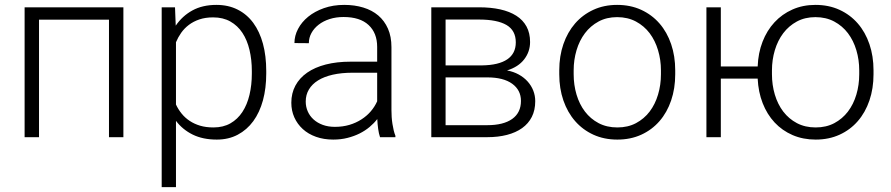

<svg xmlns="http://www.w3.org/2000/svg" viewBox="-20 -558 3624 781"><path d="M481.9 0H423.3V-478H138.7V0H80.1V-528.3H481.9Z M1063 -258.8Q1063 -199.2 1049.6 -149.9Q1036.1 -100.6 1010.3 -65.2Q984.4 -29.8 947 -10Q909.7 9.8 861.8 9.8Q805.2 9.8 763.9 -10.5Q722.7 -30.8 695.8 -66.4V203.1H637.7V-528.3H691.9L694.8 -453.6Q721.7 -493.2 762.7 -515.6Q803.7 -538.1 860.4 -538.1Q908.7 -538.1 946.5 -519Q984.4 -500 1010.3 -464.8Q1036.1 -429.7 1049.6 -380.1Q1063 -330.6 1063 -269ZM1004.4 -269Q1004.4 -314.9 994.9 -355Q985.4 -395 966.1 -424.3Q946.8 -453.6 917 -470.5Q887.2 -487.3 847.2 -487.3Q815.4 -487.3 791 -479Q766.6 -470.7 748.3 -456.8Q730 -442.9 717 -424.6Q704.1 -406.2 695.8 -386.2V-132.8Q705.1 -112.8 719 -95.7Q732.9 -78.6 751.7 -66.2Q770.5 -53.7 794.4 -46.6Q818.4 -39.6 848.1 -39.6Q888.2 -39.6 917.5 -56.4Q946.8 -73.2 966.1 -102.8Q985.4 -132.3 994.9 -172.4Q1004.4 -212.4 1004.4 -258.8Z M1525.9 0Q1521 -13.7 1518.3 -33.4Q1515.6 -53.2 1514.6 -73.7Q1501.5 -56.6 1483.4 -41.5Q1465.3 -26.4 1442.9 -15.1Q1420.4 -3.9 1393.6 2.9Q1366.7 9.8 1335.4 9.8Q1296.9 9.8 1265.4 -1.5Q1233.9 -12.7 1211.7 -33Q1189.5 -53.2 1177.2 -80.6Q1165 -107.9 1165 -140.1Q1165 -178.7 1181.6 -209.7Q1198.2 -240.7 1229.5 -262.5Q1260.7 -284.2 1305.4 -295.7Q1350.1 -307.1 1405.8 -307.1H1514.2V-367.2Q1514.2 -423.8 1479.2 -456.3Q1444.3 -488.8 1377.4 -488.8Q1346.7 -488.8 1320.8 -480.5Q1294.9 -472.2 1276.1 -457.5Q1257.3 -442.9 1246.8 -423.6Q1236.3 -404.3 1236.3 -382.3L1177.7 -382.8Q1177.7 -412.6 1192.4 -440.4Q1207 -468.3 1233.6 -490Q1260.3 -511.7 1297.6 -524.9Q1335 -538.1 1380.4 -538.1Q1422.4 -538.1 1457.8 -527.3Q1493.2 -516.6 1518.6 -495.1Q1543.9 -473.6 1558.1 -441.4Q1572.3 -409.2 1572.3 -366.2V-110.4Q1572.3 -96.7 1573.2 -82Q1574.2 -67.4 1576.4 -53.7Q1578.6 -40 1581.5 -27.6Q1584.5 -15.1 1588.4 -5.9V0ZM1342.3 -42Q1374 -42 1401.1 -50Q1428.2 -58.1 1450.2 -72.3Q1472.2 -86.4 1488.3 -105.2Q1504.4 -124 1514.2 -146V-262.2H1414.1Q1369.1 -262.2 1333.7 -254.2Q1298.3 -246.1 1273.9 -231Q1249.5 -215.8 1236.6 -194.1Q1223.6 -172.4 1223.6 -145Q1223.6 -123.5 1231.9 -104.7Q1240.2 -85.9 1255.6 -72Q1271 -58.1 1293 -50Q1314.9 -42 1342.3 -42Z M1734.4 0V-528.3H1928.2Q1976.6 -528.3 2014.9 -519.8Q2053.2 -511.2 2080.3 -493.9Q2107.4 -476.6 2121.8 -450Q2136.2 -423.3 2136.2 -387.2Q2136.2 -347.7 2112.3 -316.7Q2088.4 -285.6 2042.5 -271.5Q2068.8 -266.6 2090.1 -254.9Q2111.3 -243.2 2126.2 -226.6Q2141.1 -210 2149.2 -189.5Q2157.2 -168.9 2157.2 -146.5Q2157.2 -109.9 2143.3 -82.5Q2129.4 -55.2 2103.8 -36.9Q2078.1 -18.6 2042.2 -9.3Q2006.3 0 1961.9 0ZM1792.5 -243.2V-48.8H1961.9Q2027.8 -48.8 2063.5 -74.2Q2099.1 -99.6 2099.1 -147.5Q2099.1 -191.4 2063.5 -217.3Q2027.8 -243.2 1961.9 -243.2ZM1792.5 -292H1940.4Q2008.8 -293 2043.5 -316.7Q2078.1 -340.3 2078.1 -385.7Q2078.1 -434.1 2040.3 -456.3Q2002.4 -478.5 1928.2 -478.5H1792.5Z M2254.9 -272Q2254.9 -329.6 2271.7 -378.4Q2288.6 -427.2 2319.3 -462.6Q2350.1 -498 2393.6 -518.1Q2437 -538.1 2490.2 -538.1Q2544.4 -538.1 2588.1 -518.1Q2631.8 -498 2662.6 -462.6Q2693.4 -427.2 2710 -378.4Q2726.6 -329.6 2726.6 -272V-255.9Q2726.6 -198.2 2710 -149.4Q2693.4 -100.6 2662.6 -65.2Q2631.8 -29.8 2588.4 -10Q2544.9 9.8 2491.2 9.8Q2437.5 9.8 2394 -10Q2350.6 -29.8 2319.6 -65.2Q2288.6 -100.6 2271.7 -149.4Q2254.9 -198.2 2254.9 -255.9ZM2313.5 -255.9Q2313.5 -212.4 2325.2 -173.1Q2336.9 -133.8 2359.4 -104.2Q2381.8 -74.7 2415 -57.1Q2448.2 -39.6 2491.2 -39.6Q2534.2 -39.6 2567.1 -57.1Q2600.1 -74.7 2622.6 -104.2Q2645 -133.8 2656.7 -173.1Q2668.5 -212.4 2668.5 -255.9V-272Q2668.5 -314.5 2656.7 -353.8Q2645 -393.1 2622.6 -422.9Q2600.1 -452.6 2566.7 -470.5Q2533.2 -488.3 2490.2 -488.3Q2447.8 -488.3 2414.8 -470.5Q2381.8 -452.6 2359.4 -422.9Q2336.9 -393.1 2325.2 -353.8Q2313.5 -314.5 2313.5 -272Z M2912.1 -287.6H3062Q3064 -342.3 3081.8 -388.2Q3099.6 -434.1 3130.4 -467.3Q3161.1 -500.5 3203.4 -519.3Q3245.6 -538.1 3296.9 -538.1Q3351.1 -538.1 3394.8 -518.1Q3438.5 -498 3469.2 -462.6Q3500 -427.2 3516.6 -378.4Q3533.2 -329.6 3533.2 -272V-255.9Q3533.2 -198.2 3516.6 -149.4Q3500 -100.6 3469.2 -65.2Q3438.5 -29.8 3395 -10Q3351.6 9.8 3297.9 9.8Q3246.6 9.8 3204.1 -8.5Q3161.6 -26.9 3130.9 -59.8Q3100.1 -92.8 3082.3 -138.4Q3064.5 -184.1 3062 -238.3H2912.1V0H2853.5V-528.3H2912.1ZM3120.1 -255.9Q3120.1 -212.4 3131.8 -173.1Q3143.6 -133.8 3166 -104.2Q3188.5 -74.7 3221.7 -57.1Q3254.9 -39.6 3297.9 -39.6Q3340.8 -39.6 3373.8 -57.1Q3406.7 -74.7 3429.2 -104.2Q3451.7 -133.8 3463.4 -173.1Q3475.1 -212.4 3475.1 -255.9V-272Q3475.1 -314.5 3463.4 -353.8Q3451.7 -393.1 3429.2 -422.9Q3406.7 -452.6 3373.3 -470.5Q3339.8 -488.3 3296.9 -488.3Q3254.4 -488.3 3221.4 -470.5Q3188.5 -452.6 3166 -422.9Q3143.6 -393.1 3131.8 -353.8Q3120.1 -314.5 3120.1 -272Z"/></svg>

Font: Melbourne
Style: Light
Weight: 300
Designer: Google
Version: Version 2.000980; 2014